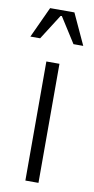

<svg xmlns="http://www.w3.org/2000/svg" viewBox="-85 -757 390 794"><g transform="rotate(10 110.0 -360.0)"><path d="M82 0H137V-500H82ZM-1 -590H40L110 -700L180 -590H221L161 -720H59Z"/></g></svg>

Font: Uncut Sans Light
Style: Regular
Weight: 300
Designer: Kasper Nordkvist
Foundry: UNCUT.wtf
Version: Version 1.304;Glyphs 3.2 (3246)